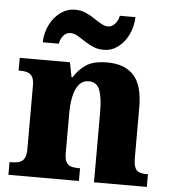

<svg xmlns="http://www.w3.org/2000/svg" viewBox="-54 -827 784 876"><g transform="rotate(5 338.0 -388.5)"><path d="M17 0V-58H21Q44 -58 60 -62.5Q76 -67 84.5 -81.5Q93 -96 93 -125V-415Q93 -442 85 -455.5Q77 -469 62.5 -473.5Q48 -478 26 -478H22V-536H252L265 -469H270Q291 -504 325 -527Q359 -550 422 -550Q502 -550 543.5 -505Q585 -460 585 -358V-128Q585 -98 591.5 -83Q598 -68 611.5 -63Q625 -58 647 -58H651V0H409V-322Q409 -386 396 -421.5Q383 -457 345 -457Q317 -457 300 -435.5Q283 -414 276 -379.5Q269 -345 269 -304V-122Q269 -95 276.5 -81Q284 -67 298.5 -62.5Q313 -58 335 -58H340V0ZM400 -606Q373 -606 351 -615.5Q329 -625 310.5 -637.5Q292 -650 275.5 -659.5Q259 -669 243 -669Q223 -669 210 -652.5Q197 -636 194 -616H120Q122 -661 140.5 -697.5Q159 -734 189 -755.5Q219 -777 255 -777Q282 -777 303.5 -767.5Q325 -758 343.5 -745.5Q362 -733 378.5 -723.5Q395 -714 411 -714Q429 -714 443 -730.5Q457 -747 460 -767H532Q530 -722 512 -685.5Q494 -649 465 -627.5Q436 -606 400 -606Z"/></g></svg>

Font: Noto Rashi Hebrew ExtraBold
Style: Regular
Weight: 800
Version: Version 1.006